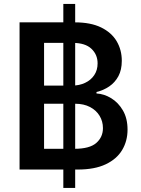

<svg xmlns="http://www.w3.org/2000/svg" viewBox="-20 -838 698 949"><path d="M293 90.8V-818.4H351.6V90.8ZM76.7 0V-727.5H350.1Q428.2 -727.5 479.7 -702.4Q531.2 -677.2 556.6 -634.3Q582 -591.3 582 -537.6Q582 -492.7 565.2 -461.4Q548.3 -430.2 520 -410.9Q491.7 -391.6 457 -383.3V-376Q494.6 -374 529.8 -352.5Q564.9 -331.1 587.6 -292Q610.4 -252.9 610.4 -197.3Q610.4 -141.1 583.7 -96.4Q557.1 -51.8 502.4 -25.9Q447.8 0 363.8 0ZM197.8 -102.5H347.7Q422.9 -102.5 455.8 -131.3Q488.8 -160.2 488.8 -204.6Q488.8 -238.3 472.2 -265.6Q455.6 -293 424.8 -309.1Q394 -325.2 352.1 -325.2H197.8ZM197.8 -415H336.4Q372.1 -415 400.6 -428.5Q429.2 -441.9 445.8 -466.6Q462.4 -491.2 462.4 -524.9Q462.4 -568.4 431.6 -597.2Q400.9 -626 339.4 -626H197.8Z"/></svg>

Font: Inter Cardless
Style: Medium
Weight: 500
Designer: Rasmus Andersson
Foundry: rsms
Version: Version 4.001;git-9221beed3